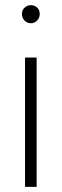

<svg xmlns="http://www.w3.org/2000/svg" viewBox="-20 -724 239 744"><path d="M77 0V-501H122V0ZM100 -634Q85 -634 75 -644.5Q65 -655 65 -670Q65 -685 75.5 -694.5Q86 -704 99 -704Q114 -704 124 -694.5Q134 -685 134 -670Q134 -655 124 -644.5Q114 -634 100 -634Z"/></svg>

Font: DM Sans 18pt ExtraLight
Style: Regular
Weight: 250
Designer: Colophon Foundry, Jonny Pinhorn
Foundry: Colophon Foundry
Version: Version 4.004;gftools[0.9.30]